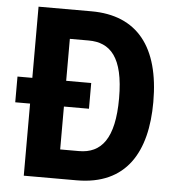

<svg xmlns="http://www.w3.org/2000/svg" viewBox="-52 -777 741 825"><g transform="rotate(5 318.5 -364.5)"><path d="M81 0H309C523 0 608 -148 608 -364C608 -601 507 -729 309 -729H81V-422H17V-311H81ZM227 -126V-311H335V-422H227V-603H308C401 -603 460 -545 460 -367C460 -192 404 -126 308 -126Z"/></g></svg>

Font: Mona Sans SemiCondensed
Style: Bold
Weight: 700
Width: 4
Designer: Deni Anggara
Foundry: GitHub
Version: Version 2.000